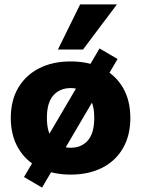

<svg xmlns="http://www.w3.org/2000/svg" viewBox="-20 -782 642 872"><path d="M301 11Q219 11 158 -20Q97 -51 63 -109Q29 -167 29 -246Q29 -326 63 -383.5Q97 -441 158 -472Q219 -503 301 -503Q383 -503 444 -472Q505 -441 538.5 -383.5Q572 -326 572 -246Q572 -167 538.5 -109Q505 -51 444 -20Q383 11 301 11ZM301 -111Q350 -111 379 -144Q408 -177 408 -247Q408 -316 378.5 -349Q349 -382 301 -382Q252 -382 222.5 -349Q193 -316 193 -247Q193 -177 223 -144Q253 -111 301 -111ZM171 70 89 22 432 -562 514 -514ZM243 -557 344 -762H511L357 -557Z"/></svg>

Font: Nunito Sans 12pt ExtraLight 12pt Black
Style: Regular
Weight: 900
Version: Version 3.101;gftools[0.9.27]